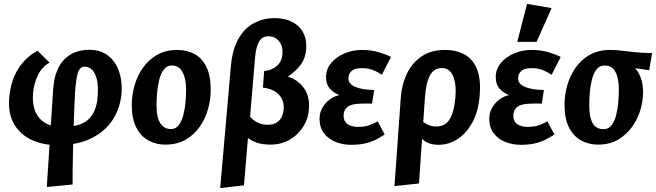

<svg xmlns="http://www.w3.org/2000/svg" viewBox="-20 -718 3325 973"><path d="M217.2 229.7 249 -260.3Q252.5 -318.5 268.6 -358.1Q284.8 -397.7 310.1 -421.3Q335.5 -444.9 366.8 -455.3Q398 -465.7 431.8 -465.7Q489.3 -465.7 526.9 -436.8Q564.6 -407.9 582.3 -358.9Q600.1 -309.9 596.1 -248.9Q590.6 -171.6 551.3 -111.2Q512 -50.9 441.6 -16.6Q371.2 17.7 272.9 17.7Q196.5 17.7 139 -9.8Q81.5 -37.2 51.4 -89Q21.3 -140.8 26.3 -215.4Q32.3 -304.4 70.9 -366.8Q109.5 -429.2 170.8 -460.7L231.1 -400.7Q192 -379 171.5 -335.6Q150.9 -292.1 147 -241.7Q143.6 -186.4 160.8 -149Q178.1 -111.7 212.7 -92.9Q247.2 -74.2 294.6 -74.2Q333.8 -74.2 365.6 -81.7Q397.4 -89.3 421 -107.1Q444.5 -125 458.4 -156Q472.3 -187.1 475.2 -233.9Q478.7 -284.7 470.6 -316.7Q462.5 -348.8 446.6 -364.4Q430.7 -380 408.8 -380Q384.8 -380 375.3 -351.2Q365.8 -322.3 360.4 -252.1Q358.9 -223.1 356.9 -175.9Q354.9 -128.6 353.1 -73.1Q351.4 -17.5 350.1 38.2Q348.9 94 348.1 141Q347.4 188 347.9 217Z M817 14.9Q770.6 14.9 732.1 -6.1Q693.6 -27 670.7 -71.7Q647.8 -116.4 647.8 -186.1Q647.8 -236.3 662 -285.5Q676.1 -334.7 704.9 -375.4Q733.7 -416.1 777.3 -440.5Q820.9 -464.9 878.7 -464.9Q928.4 -464.9 966.4 -443.9Q1004.4 -423 1026.1 -378.6Q1047.9 -334.1 1047.9 -263.9Q1047.9 -213.7 1034 -164.5Q1020.1 -115.3 991.3 -74.6Q962.6 -33.9 919.5 -9.5Q876.4 14.9 817 14.9ZM846.3 -63.9Q870.9 -63.9 886.1 -84.1Q901.2 -104.3 909.3 -135.9Q917.4 -167.5 920.3 -202.3Q923.1 -237.2 923.1 -266Q923.1 -319.6 904.9 -352.9Q886.7 -386.1 849.9 -386.1Q825.3 -386.1 809.9 -365.4Q794.5 -344.7 786.6 -312.6Q778.8 -280.5 775.9 -245.9Q773.1 -211.3 773.1 -184Q773.1 -123.8 792.2 -93.9Q811.4 -63.9 846.3 -63.9Z M1095.9 235.1 1149.9 -381.6Q1157.9 -470.3 1189.9 -524.2Q1221.9 -578.1 1269.5 -602.2Q1317.1 -626.3 1370.2 -626.3Q1445.5 -626.3 1489.5 -587.1Q1533.5 -548 1532.1 -479.4Q1530.3 -424.5 1502.9 -388.8Q1475.5 -353.1 1438.5 -329.6Q1486.7 -315.5 1517.9 -274.6Q1549.1 -233.7 1546.1 -173.3Q1543.9 -120.7 1517.3 -77.5Q1490.7 -34.3 1446.5 -9.3Q1402.4 15.7 1347.2 14.8Q1307.3 14.3 1281.2 4.9Q1255.1 -4.5 1236.5 -18.9L1216.4 221.1ZM1334.9 -85.6Q1365.2 -85.6 1383 -97.5Q1400.9 -109.5 1408.8 -128.6Q1416.8 -147.7 1417.8 -168.1Q1419.8 -211.6 1391.7 -240Q1363.7 -268.4 1312.4 -273.8L1318.6 -357.5Q1359.4 -362.7 1383.8 -384.5Q1408.2 -406.3 1411.1 -443.8Q1414.7 -484 1394 -509.1Q1373.3 -534.2 1340.5 -534.2Q1307.9 -534.2 1292.4 -506.4Q1276.8 -478.5 1272.4 -423.5L1247.3 -126.6Q1260.8 -110 1284 -97.8Q1307.2 -85.6 1334.9 -85.6Z M1758.7 15.8Q1718.1 15.8 1681.6 1.6Q1645.2 -12.6 1622.3 -41.9Q1599.4 -71.3 1599.4 -116.6Q1599.4 -146.6 1613.8 -171.8Q1628.2 -196.9 1651 -213.9Q1673.9 -230.9 1700.2 -236Q1673.3 -245.6 1652.8 -267.7Q1632.3 -289.9 1632.3 -326.4Q1632.3 -368.5 1658.6 -399.3Q1684.9 -430.2 1726.1 -447.5Q1767.4 -464.9 1813.1 -464.9Q1862.5 -464.9 1902.1 -452.6Q1941.6 -440.3 1961.4 -429.3L1915.3 -339Q1902.3 -348.7 1875.8 -360.8Q1849.2 -372.8 1812.8 -372.8Q1778.4 -372.8 1762 -358.5Q1745.6 -344.1 1745.6 -320.5Q1745.6 -292.9 1780 -277.9Q1814.4 -262.9 1876.4 -261.9L1865.3 -192.7Q1859.8 -193.1 1848.4 -193.4Q1837.1 -193.6 1825.2 -193.3Q1813.3 -193.1 1804.3 -192.5Q1760.3 -191.5 1740.8 -175.9Q1721.2 -160.3 1721.2 -132.3Q1721.2 -103.9 1740.2 -89.5Q1759.2 -75.1 1794.4 -75.1Q1829.4 -75.1 1852 -83.5Q1874.6 -91.9 1894 -103L1929.7 -36.1Q1916.7 -28.6 1895.4 -16Q1874.2 -3.4 1841 6.2Q1807.8 15.8 1758.7 15.8Z M1979.1 225.1 2010.9 -220.5Q2015.8 -289.7 2042.1 -344.7Q2068.5 -399.7 2116.7 -432.3Q2164.9 -464.9 2233.4 -464.9Q2296.9 -464.9 2338.8 -439.2Q2380.8 -413.5 2399.2 -362.4Q2417.6 -311.4 2411 -234.6Q2404.5 -153.3 2373.8 -97.5Q2343.2 -41.7 2298.4 -13Q2253.6 15.7 2203.6 15.7Q2170.4 15.7 2149.6 6.3Q2128.7 -3.1 2115 -17.8Q2101.4 -32.4 2089.9 -45.9L2096.6 -119.3Q2114.6 -106 2137.5 -91.5Q2160.5 -77 2191 -77Q2236.3 -77 2258.7 -113.7Q2281.1 -150.5 2287.5 -220.5Q2293.9 -291.7 2276.2 -332.5Q2258.4 -373.2 2220.5 -373.2Q2180.1 -373.2 2159.4 -336.7Q2138.8 -300.1 2133.4 -222.9L2103.2 211.9Z M2618.7 15.8Q2578.1 15.8 2541.6 1.6Q2505.2 -12.6 2482.3 -41.9Q2459.4 -71.3 2459.4 -116.6Q2459.4 -146.6 2473.8 -171.8Q2488.2 -196.9 2511 -213.9Q2533.9 -230.9 2560.2 -236Q2533.3 -245.6 2512.8 -267.7Q2492.3 -289.9 2492.3 -326.4Q2492.3 -368.5 2518.6 -399.3Q2544.9 -430.2 2586.1 -447.5Q2627.4 -464.9 2673.1 -464.9Q2722.5 -464.9 2762.1 -452.6Q2801.6 -440.3 2821.4 -429.3L2775.3 -339Q2762.3 -348.7 2735.8 -360.8Q2709.2 -372.8 2672.8 -372.8Q2638.4 -372.8 2622 -358.5Q2605.6 -344.1 2605.6 -320.5Q2605.6 -292.9 2640 -277.9Q2674.4 -262.9 2736.4 -261.9L2725.3 -192.7Q2719.8 -193.1 2708.4 -193.4Q2697.1 -193.6 2685.2 -193.3Q2673.3 -193.1 2664.3 -192.5Q2620.3 -191.5 2600.8 -175.9Q2581.2 -160.3 2581.2 -132.3Q2581.2 -103.9 2600.2 -89.5Q2619.2 -75.1 2654.4 -75.1Q2689.4 -75.1 2712 -83.5Q2734.6 -91.9 2754 -103L2789.7 -36.1Q2776.7 -28.6 2755.4 -16Q2734.2 -3.4 2701 6.2Q2667.8 15.8 2618.7 15.8ZM2601.4 -505.9 2650.9 -698.2 2775.4 -676.9 2699.1 -505.9Z M3010 14.9Q2963.6 14.9 2925.1 -6.1Q2886.6 -27 2863.7 -71.7Q2840.8 -116.4 2840.8 -186.1Q2840.8 -236.3 2854.7 -285.5Q2868.7 -334.7 2897.2 -375.4Q2925.7 -416.1 2969.3 -440.5Q3012.9 -464.9 3072.2 -464.9Q3103 -464.9 3132 -461Q3161.1 -457.2 3197.1 -453.6Q3233.2 -450 3284.7 -448.9L3270 -362.3L3198.2 -372.4Q3216.2 -354.3 3227.5 -323.4Q3238.8 -292.4 3238.8 -247.4Q3238.8 -206.8 3225.4 -161.3Q3212 -115.8 3183.8 -75.9Q3155.6 -36.1 3112.7 -10.6Q3069.9 14.9 3010 14.9ZM3039.3 -63.4Q3063.9 -63.4 3079.1 -83Q3094.2 -102.7 3102.3 -134Q3110.4 -165.3 3113.3 -200.2Q3116.1 -235.1 3116.1 -266Q3116.1 -321.2 3098.9 -353.6Q3081.8 -386.1 3042.9 -386.1Q3018.3 -386.1 3002.9 -365.9Q2987.5 -345.8 2979.6 -314.5Q2971.8 -283.2 2968.9 -248.3Q2966.1 -213.5 2966.1 -184.5Q2966.1 -124.9 2983.1 -94.1Q3000.1 -63.4 3039.3 -63.4Z"/></svg>

Font: Ancizar Sans Thin
Style: Italic
Weight: 100
Italic angle: -4°
Designer: Cesar Puertas, Viviana Monsalve, Julian Moncada, Julian Prieto, Jose Castro, Mariel Hernandez, Felipe Aragon, Sara Alarc
Version: Version 8.100